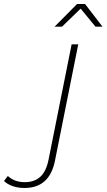

<svg xmlns="http://www.w3.org/2000/svg" viewBox="-190 -740 531 957"><path d="M-68 197Q-99 197 -126 188Q-153 179 -170 162L-151 137Q-118 168 -66 168Q-19 168 10.5 141.5Q40 115 52 56L167 -519H200L84 61Q57 197 -68 197ZM82 -607 194 -720H234L321 -607H286L212 -697L119 -607Z"/></svg>

Font: Montserrat ExtraLight
Style: Italic
Weight: 200
Italic angle: -11.3°
Designer: Julieta Ulanovsky
Foundry: Julieta Ulanovsky
Version: Version 9.000; ttfautohint (v1.8.4.7-5d5b)